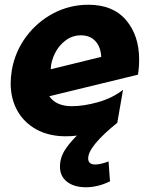

<svg xmlns="http://www.w3.org/2000/svg" viewBox="-20 -559 636 810"><path d="M283 -111Q217 -111 188 -153L562 -244Q567 -272 567 -308Q567 -409 512 -474Q457 -539 353 -539Q274 -539 205.5 -503Q137 -467 90.5 -404.5Q44 -342 30 -264Q25 -232 25 -208Q25 -142 53.5 -91.5Q82 -41 134.5 -12.5Q187 16 258 16Q309 16 367 1.5Q425 -13 475 -42L499 -180Q454 -145 393.5 -128Q333 -111 283 -111ZM321 -410Q360 -410 382.5 -385.5Q405 -361 407 -319L195 -267L194 -270Q196 -303 212.5 -335.5Q229 -368 257.5 -389Q286 -410 321 -410ZM382 135Q352 135 352 109Q352 58 476 -42L318 0Q279 36 256 70.5Q233 105 233 144Q233 185 263 208Q293 231 342 231Q393 231 444 206L438 122Q404 135 382 135Z"/></svg>

Font: Geom ExtraBold
Style: Bold Italic
Weight: 800
Italic angle: -10°
Version: Version 1.102